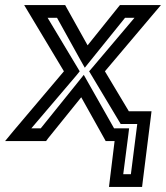

<svg xmlns="http://www.w3.org/2000/svg" viewBox="-98 -529 652 754"><path d="M463 180 494 -67 497 -92H472H408L314 -249L500 -469L534 -509H485H386H373L364 -498L246 -351L164 -498L158 -509H145H46H-3L21 -469L153 -249L-45 -15L-78 25H-30H69H83L91 14L221 -147L311 14L317 25H330H352L333 180L330 205H355H435H460L463 180ZM416 155H386L406 0L409 -25H384H350L248 -205L231 -235L207 -205L62 -25H25L203 -234L215 -249L206 -264L89 -459H126L218 -293L235 -263L259 -293L393 -459H430L265 -264L252 -249L261 -234L370 -52L376 -42H389H441L416 155Z"/></svg>

Font: Gamestation Display Outline
Style: Italic
Weight: 400
Designer: Jonas Hecksher
Foundry: Jonas Hecksher, Playtypeª, e-types AS
Version: Version 1.003